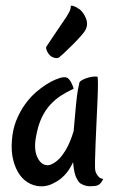

<svg xmlns="http://www.w3.org/2000/svg" viewBox="-20 -648 406 671"><path d="M313.5 -49.8Q315.4 -43 319.3 -37.1Q322.3 -32.2 327.6 -27.8Q333 -23.4 340.8 -22.5Q334 -8.8 327.1 -3.9Q323.2 -1 320.3 0Q311.5 2.9 293.9 2.9Q276.4 2.9 259.8 -7.8Q253.9 -12.7 249 -22.5Q244.1 -30.3 240.7 -44.4Q237.3 -58.6 235.4 -81.1Q221.7 -51.8 204.6 -34.7Q187.5 -17.6 170.9 -9.8Q152.3 1 132.8 2.9Q108.4 4.9 86.4 -5.4Q64.5 -15.6 49.3 -36.6Q34.2 -57.6 26.4 -87.9Q18.6 -118.2 21.5 -156.2Q24.4 -196.3 37.1 -227.5Q49.8 -258.8 67.4 -283.2Q85 -307.6 104.5 -324.7Q124 -341.8 142.1 -353Q160.2 -364.3 173.3 -369.6Q186.5 -375 190.4 -376Q201.2 -378.9 209 -377.9Q216.8 -377 222.7 -369.1Q224.6 -366.2 227.5 -362.3Q229.5 -358.4 232.4 -352.1Q235.4 -345.7 237.3 -337.9Q213.9 -327.1 193.4 -314Q172.9 -300.8 155.8 -282.2Q138.7 -263.7 126 -237.3Q113.3 -210.9 106.4 -172.9Q96.7 -125 111.8 -95.7Q127 -66.4 153.3 -71.3Q168.9 -76.2 183.6 -89.8Q196.3 -101.6 210.4 -125Q224.6 -148.4 237.3 -189.5Q242.2 -248 245.6 -281.7Q249 -315.4 252 -333Q255.9 -353.5 257.8 -360.4Q260.7 -365.2 269.5 -369.6Q278.3 -374 289.1 -377Q299.8 -379.9 308.6 -380.4Q317.4 -380.9 320.3 -379.9Q322.3 -378.9 322.3 -356Q322.3 -333 320.8 -298.3Q319.3 -263.7 317.4 -223.1Q315.4 -182.6 314 -146.5Q312.5 -110.4 312 -83.5Q311.5 -56.6 313.5 -49.8ZM258.8 -615.2Q271.5 -604.5 279.8 -585.4Q288.1 -566.4 281.2 -548.8Q278.3 -540 264.2 -523.9Q250 -507.8 233.9 -491.7Q217.8 -475.6 204.1 -462.9Q190.4 -450.2 187.5 -448.2Q182.6 -443.4 170.9 -445.8Q159.2 -448.2 150.4 -459Q147.5 -462.9 145.5 -466.8Q143.6 -470.7 142.1 -475.1Q140.6 -479.5 141.6 -484.4Q166 -520.5 180.2 -542Q194.3 -563.5 202.1 -574.2L213.9 -591.8Q218.8 -599.6 223.1 -608.4Q227.5 -617.2 227.5 -627.9Q232.4 -628.9 237.8 -626.5Q243.2 -624 248 -622.1Q252.9 -618.2 258.8 -615.2Z"/></svg>

Font: Rancho
Style: Regular
Weight: 400
Designer: Font Diner, Inc
Foundry: Font Diner, Inc
Version: Version 1.000